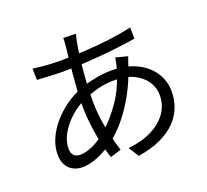

<svg xmlns="http://www.w3.org/2000/svg" viewBox="-140 -965 1280 1186"><g transform="rotate(-20 500.0 -372.0)"><path d="M472 -792Q468 -783 465.5 -770.5Q463 -758 460 -747Q452 -706 444 -643Q436 -580 431 -508.5Q426 -437 426 -368Q426 -304 434.5 -243Q443 -182 456.5 -126.5Q470 -71 485 -24L413 -2Q398 -47 385 -106.5Q372 -166 364 -231.5Q356 -297 356 -360Q356 -412 359.5 -466Q363 -520 368 -571.5Q373 -623 377.5 -668Q382 -713 386 -746Q387 -759 388 -772Q389 -785 388 -794ZM310 -668Q398 -668 484 -673Q570 -678 649.5 -688Q729 -698 799 -714L800 -640Q746 -631 683.5 -623.5Q621 -616 556 -610.5Q491 -605 428 -602Q365 -599 309 -599Q288 -599 258 -600.5Q228 -602 198 -603.5Q168 -605 147 -606L145 -681Q163 -678 194 -675Q225 -672 257 -670Q289 -668 310 -668ZM727 -551Q724 -545 720.5 -534.5Q717 -524 713.5 -513.5Q710 -503 707 -494Q677 -402 635 -325.5Q593 -249 544 -189.5Q495 -130 443 -90Q394 -53 337 -28Q280 -3 227 -3Q195 -3 168 -17Q141 -31 125 -59Q109 -87 109 -129Q109 -180 131 -230.5Q153 -281 191.5 -326Q230 -371 279.5 -406.5Q329 -442 385 -464Q434 -482 491.5 -493Q549 -504 597 -504Q692 -504 761 -471Q830 -438 867.5 -381.5Q905 -325 905 -255Q905 -201 886.5 -152Q868 -103 828.5 -62.5Q789 -22 727 7Q665 36 578 50L535 -17Q626 -26 691 -59Q756 -92 792 -143Q828 -194 828 -259Q828 -308 801 -349Q774 -390 722.5 -415.5Q671 -441 596 -441Q533 -441 479.5 -426Q426 -411 388 -394Q332 -369 285.5 -327Q239 -285 212 -236.5Q185 -188 185 -142Q185 -111 199.5 -95.5Q214 -80 242 -80Q279 -80 325.5 -101Q372 -122 421 -165Q488 -223 545.5 -307Q603 -391 637 -513Q639 -521 641 -531Q643 -541 645.5 -552Q648 -563 648 -571Z"/></g></svg>

Font: Noto Sans JP Thin
Style: Regular
Weight: 400
Version: Version 2.004-H2;hotconv 1.0.118;makeotfexe 2.5.65603